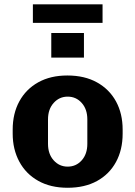

<svg xmlns="http://www.w3.org/2000/svg" viewBox="-20 -878 640 908"><path d="M300 10Q219 10 160.8 -22.8Q102.5 -55.5 71.2 -113.8Q40 -172 40 -246V-265Q40 -341 71.5 -398.8Q103 -456.5 161 -488.8Q219 -521 298.5 -521Q380.5 -521 439 -488.2Q497.5 -455.5 528.8 -398Q560 -340.5 560 -265V-246Q560 -169.5 528.5 -111.8Q497 -54 438.8 -22Q380.5 10 300 10ZM300 -90Q340 -90 366.5 -119.8Q393 -149.5 393 -198V-313Q393 -361.5 366.5 -391.2Q340 -421 300 -421Q260.5 -421 233.8 -391.2Q207 -361.5 207 -313V-198Q207 -149.5 233.8 -119.8Q260.5 -90 300 -90ZM135.5 -770V-857.5H465V-770ZM222.5 -605.5V-722H377V-605.5Z"/></svg>

Font: Chivo Mono Medium
Style: Regular
Weight: 500
Monospace: yes
Designer: Hector Gatti
Foundry: Omnibus-Type
Version: Version 1.008